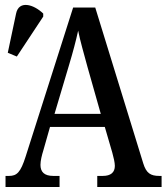

<svg xmlns="http://www.w3.org/2000/svg" viewBox="-20 -744 663 764"><path d="M47 -519 152 -678V-690C114 -727 55 -744 44 -690L11 -534ZM2 0H217V-44H192C156 -44 141 -60 141 -88C141 -105 147 -128 152 -144L179 -239H397L427 -136C432 -118 437 -97 437 -84C437 -58 421 -44 389 -44H367V0H623V-44H614C579 -44 562 -55 550 -94L359 -714H271L82 -121C62 -58 47 -44 16 -44H2ZM197 -291 255 -486C270 -536 282 -581 291 -622C299 -581 313 -534 328 -478L381 -291Z"/></svg>

Font: Noto Serif Condensed Medium
Style: Regular
Weight: 500
Width: 3
Designer: Monotype Design Team
Foundry: Monotype Imaging Inc.
Version: Version 2.015